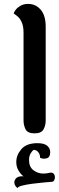

<svg xmlns="http://www.w3.org/2000/svg" viewBox="-20 -680 303 979"><path d="M156 0Q121 0 110.5 -20.5Q100 -41 100 -66V-513Q100 -546 91 -566Q82 -586 70 -596Q58 -606 50 -611Q51 -618 59.5 -629.5Q68 -641 84 -650.5Q100 -660 124 -660Q162 -660 187.5 -630.5Q213 -601 213 -544V-65Q213 -41 202 -20.5Q191 0 156 0ZM70 279Q56 270 53.5 255Q51 240 62.5 228.5Q74 217 100 219Q88 211 75.5 191.5Q63 172 63 146Q63 111 89 80.5Q115 50 171 50Q205 50 220.5 63Q236 76 236 96Q236 123 217 127.5Q198 132 184 124Q185 109 176 97Q167 85 152 84Q144 89 136 102.5Q128 116 128 136Q128 171 150.5 188Q173 205 201 205Q213 205 222.5 203Q232 201 238 200Q253 200 257.5 211.5Q262 223 258 235Q254 247 245 247Q230 248 202 250.5Q174 253 144 257Q114 261 92.5 266.5Q71 272 70 279Z"/></svg>

Font: El Messiri SemiBold
Style: Regular
Weight: 600
Designer: Mohamed Gaber
Foundry: Kief Type Foundry
Version: Version 2.020; ttfautohint (v1.8.3)